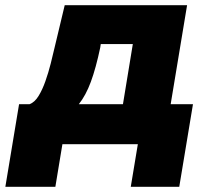

<svg xmlns="http://www.w3.org/2000/svg" viewBox="-77 -549 787 731"><path d="M-56.6 162.1 -4.4 -152.3H35.6Q55.2 -159.7 69.8 -183.6Q84.5 -207.5 95.9 -240Q107.4 -272.5 116 -306.6Q124.5 -340.8 130.9 -368.2L169.4 -529.3H635.3L572.8 -152.3H657.7L605.5 162.1H420.9L447.8 0H160.6L133.8 162.1ZM223.1 -152.3H391.1L428.7 -381.3H306.6L304.7 -368.2Q288.1 -289.6 269 -237.8Q250 -186 223.1 -152.3Z"/></svg>

Font: Inter 24pt Black
Style: Italic
Weight: 900
Italic angle: -9.3988°
Designer: Rasmus Andersson
Foundry: rsms
Version: Version 4.001;git-66647c0bb